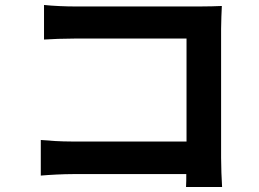

<svg xmlns="http://www.w3.org/2000/svg" viewBox="-20 -730 1040 772"><path d="M873 22C871 -8 869 -61 869 -96V-614C869 -643 871 -683 872 -706C855 -705 813 -704 784 -704H281C246 -704 194 -706 157 -710V-571C185 -573 239 -575 281 -575H730V-161H269C224 -161 179 -164 144 -167V-24C177 -27 234 -30 273 -30H729C729 -11 729 6 728 22Z"/></svg>

Font: Noto Sans CJK JP Bold
Style: Regular
Weight: 700
Designer: Ryoko NISHIZUKA (kana & ideographs); Paul D. Hunt (Latin, Greek & Cyrillic); Wenlong ZHANG (bopomofo); Sandoll Communica
Foundry: Adobe Systems Incorporated
Version: Version 1.004;PS 1.004;hotconv 1.0.82;makeotf.lib2.5.63406